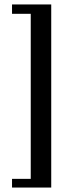

<svg xmlns="http://www.w3.org/2000/svg" viewBox="-20 -757 312 862"><path d="M34 -737H210V85H34V46H118V-695H34Z"/></svg>

Font: Jaini Purva
Style: Regular
Weight: 400
Designer: Maithili Shingre, Girish Dalvi (Devanagari), Taresh Vohra (Latin)
Foundry: Ek Type
Version: Version 2.000; ttfautohint (v1.8.4.7-5d5b)